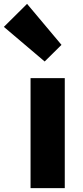

<svg xmlns="http://www.w3.org/2000/svg" viewBox="-86 -973 427 993"><path d="M72 0H249V-569H72ZM145 -655 232 -741 54 -953 -66 -834Z"/></svg>

Font: Noto Sans Korean Black
Style: Bold
Weight: 900
Designer: Ryoko NISHIZUKA (kana & ideographs); Paul D. Hunt (Latin, Greek & Cyrillic); Wenlong ZHANG (bopomofo); Sandoll Communica
Foundry: Adobe Systems Incorporated
Version: Version 1.000;PS 1;hotconv 1.0.78;makeotf.lib2.5.61930